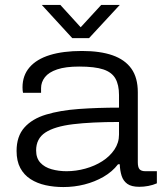

<svg xmlns="http://www.w3.org/2000/svg" viewBox="-20 -744 658 776"><path d="M236 12Q198 12 164 4.5Q130 -3 103.5 -20Q77 -37 62 -65Q47 -93 47 -134Q47 -193 78.5 -228.5Q110 -264 166.5 -281Q223 -298 298.5 -303.5Q374 -309 461 -309V-360Q461 -401 446.5 -426.5Q432 -452 397.5 -463.5Q363 -475 300 -475Q245 -475 211 -463.5Q177 -452 161.5 -432Q146 -412 146 -388V-369H73Q72 -374 71.5 -379Q71 -384 71 -391Q71 -439 99.5 -472Q128 -505 181.5 -521.5Q235 -538 311 -538Q385 -538 435 -520.5Q485 -503 511 -466.5Q537 -430 537 -371V-88Q537 -68 544 -60Q551 -52 568 -52H614V-3Q598 4 579.5 7.5Q561 11 543 11Q511 11 494.5 -1Q478 -13 471.5 -33.5Q465 -54 464 -80H457Q434 -50 398.5 -29.5Q363 -9 321.5 1.5Q280 12 236 12ZM249 -52Q287 -52 325 -62.5Q363 -73 393.5 -92.5Q424 -112 442.5 -139.5Q461 -167 461 -200V-251Q350 -251 275.5 -242Q201 -233 163.5 -208.5Q126 -184 126 -136Q126 -105 143 -86.5Q160 -68 188.5 -60Q217 -52 249 -52ZM149 -724H224L325 -613H287L389 -724H464L340 -590H272Z"/></svg>

Font: Archivo SemiExpanded Light
Style: Regular
Weight: 300
Width: 6
Designer: Hector Gatti
Foundry: Omnibus-Type
Version: Version 2.001